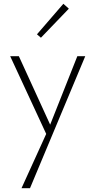

<svg xmlns="http://www.w3.org/2000/svg" viewBox="-20 -709 505 1018"><path d="M345 -663 197 -509 176 -527 316 -689ZM390 -411H432L139 289H94L225 1L34 -411H80L246 -48Z"/></svg>

Font: EauTest Light
Style: Regular
Weight: 300
Designer: Christian Thalmann (Catharsis Fonts)
Version: Version 0.001;PS 000.001;hotconv 1.0.88;makeotf.lib2.5.64775